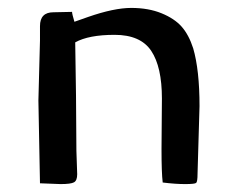

<svg xmlns="http://www.w3.org/2000/svg" viewBox="-20 -464 594 485"><path d="M115 -433 162 -434Q162 -429 168 -409Q174 -411 202 -421Q268 -444 311.5 -444Q355 -444 388 -430.5Q421 -417 439 -396.5Q457 -376 468 -342Q484 -287 484 -196Q484 -196 479 -25Q479 -5 475.5 -2Q472 1 447.5 1Q423 1 391 -3Q388 -27 388 -87L389 -215Q389 -295 362 -335.5Q335 -376 269.5 -376Q204 -376 170 -357L172 -223Q173 -133 173 -83L175 -24Q175 -8 167 -3.5Q159 1 133 1L81 -1L77 -210L81 -362V-398Q81 -433 115 -433Z"/></svg>

Font: Cagliostro
Style: Regular
Weight: 400
Designer: Matthew Desmond
Foundry: Matthew Desmond
Version: Version